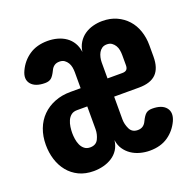

<svg xmlns="http://www.w3.org/2000/svg" viewBox="-105 -671 810 792"><g transform="rotate(-20 300.0 -275.0)"><path d="M243 -330V-400Q243 -411 241 -422Q239 -433 233.5 -442Q228 -451 219.5 -457Q211 -463 198 -463Q184 -463 175 -456.5Q166 -450 161 -439Q150 -416 140 -408Q130 -400 113 -400Q70 -400 52 -422Q34 -444 50 -478Q67 -515 100 -537.5Q133 -560 181 -560Q203 -560 223.5 -554.5Q244 -549 260.5 -537.5Q277 -526 287.5 -508.5Q298 -491 301 -468Q304 -491 315 -508.5Q326 -526 342.5 -537.5Q359 -549 379.5 -554.5Q400 -560 421 -560Q456 -560 483.5 -547.5Q511 -535 530.5 -513.5Q550 -492 560 -462.5Q570 -433 570 -400V-350Q570 -299 545.5 -274.5Q521 -250 470 -250H361V-150Q361 -129 371 -108Q381 -87 406 -87Q420 -87 429 -93.5Q438 -100 443 -111Q454 -134 464 -142Q474 -150 491 -150Q534 -150 551.5 -128Q569 -106 554 -72Q537 -35 504.5 -12.5Q472 10 424 10Q403 10 382 4.5Q361 -1 344 -12.5Q327 -24 315.5 -41Q304 -58 301 -81Q298 -57 287 -40Q276 -23 259 -12Q242 -1 221 4.5Q200 10 178 10Q141 10 113 -3.5Q85 -17 66 -40.5Q47 -64 37.5 -94.5Q28 -125 28 -159Q28 -197 40 -228.5Q52 -260 74.5 -282.5Q97 -305 128.5 -317.5Q160 -330 198 -330ZM243 -250H198Q182 -250 172 -242Q162 -234 156.5 -221.5Q151 -209 149 -194.5Q147 -180 147 -168Q147 -156 149 -142Q151 -128 156.5 -115.5Q162 -103 172 -95Q182 -87 197 -87Q223 -87 233 -107.5Q243 -128 243 -150ZM361 -330H426Q439 -330 445 -336Q451 -342 451 -355V-400Q451 -411 449 -422Q447 -433 441.5 -442Q436 -451 427.5 -457Q419 -463 406 -463Q393 -463 384.5 -457Q376 -451 371 -442Q366 -433 363.5 -422Q361 -411 361 -400Z"/></g></svg>

Font: Maple Mono NL ExtraBold
Style: Regular
Weight: 800
Monospace: yes
Designer: subframe7536
Version: Version 7.000